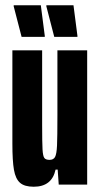

<svg xmlns="http://www.w3.org/2000/svg" viewBox="-20 -701 380 729"><path d="M27 -156V-510H140V-227Q140 -159 141.5 -133.5Q143 -108 148.5 -101Q154 -94 168 -94Q183 -94 189 -105Q195 -116 196.5 -148Q198 -180 198 -264V-510H311V0H203L199 -57H191Q177 8 108 8Q73 8 56 -7Q39 -22 33 -56Q27 -90 27 -156ZM62 -561 32 -677V-681H135L150 -565V-561ZM186 -561 156 -677V-681H259L274 -565V-561Z"/></svg>

Font: Saira Ultra Condensed ExtraBold
Style: Regular
Weight: 800
Width: 1
Designer: Hector Gatti with collaboration of the Omnibus-Type team
Foundry: Omnibus-Type
Version: Version 1.001; ttfautohint (v1.8)